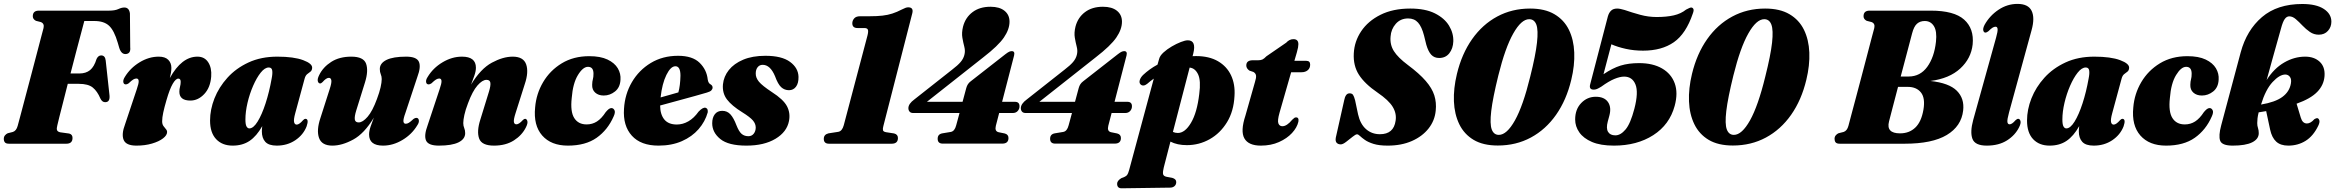

<svg xmlns="http://www.w3.org/2000/svg" viewBox="-30 -756 12284 1010"><path d="M142.5 -670.5Q142.5 -700 174.5 -700H543.5Q574.5 -700 592.2 -708.2Q610 -716.5 624 -716.5Q649.5 -716.5 653.5 -685L655 -507Q658.5 -475.5 634.5 -472Q609 -468 597.5 -503.5L589.5 -531Q570.5 -596 543.5 -620.8Q516.5 -645.5 467 -645.5H413.5Q409 -628.5 397.8 -586.2Q386.5 -544 371.5 -487Q356.5 -430 341 -369.5H388Q422 -369.5 443.8 -387.2Q465.5 -405 478 -446Q487 -464.5 502 -464.5Q523 -464.5 526 -438L546 -254.5Q549.5 -218.5 523.5 -218.5Q507.5 -218 498 -238Q482 -276 458 -295.5Q434 -315 384.5 -315H326.5Q313.5 -263 301.8 -217.5Q290 -172 282 -140Q274 -108 271.5 -96.5Q267 -80 270 -71.5Q273 -63 287 -60L334 -53.5Q351.5 -49 351.5 -30.5Q351.5 0 319 0H17.5Q1.5 0 -4.2 -7Q-10 -14 -10 -25.5Q-10 -36.5 -3.8 -44Q2.5 -51.5 10.5 -55L38 -62Q56 -68 63 -94Q67.5 -110 78 -149.8Q88.5 -189.5 102.5 -242.5Q116.5 -295.5 131.8 -353Q147 -410.5 160.8 -463.2Q174.5 -516 184.8 -554.8Q195 -593.5 199 -608.5Q204.5 -632.5 184.5 -640L159 -646.5Q142.5 -655 142.5 -670.5Z M632 -312Q621 -312 618.8 -323.5Q616.5 -335 626.5 -351Q655 -398 704 -428Q753 -458 805 -458Q838.5 -458 855 -441.5Q871.5 -425 871.5 -399Q871.5 -386.5 869.2 -373Q867 -359.5 863.5 -345.5Q925.5 -458 1008.5 -458Q1046 -458 1065.2 -428.5Q1084.5 -399 1081 -353Q1076.5 -295 1044.2 -261Q1012 -227 971.5 -227Q913.5 -227 913.5 -273.5Q913.5 -287 917 -299.8Q920.5 -312.5 920.5 -325.5Q920.5 -342.5 908 -342.5Q894.5 -342.5 878.5 -315Q862.5 -287.5 845.5 -228.5Q834.5 -191 828.8 -164.2Q823 -137.5 823 -118Q823 -103 829.5 -93.5Q836 -84 842.5 -77Q849 -70 849 -61.5Q849 -44.5 827.5 -28Q806 -11.5 769.5 -0.8Q733 10 687.5 10Q633 10 620.5 -20Q608 -50 628 -102.5L689.5 -286.5Q700.5 -318 699.5 -330.5Q698.5 -343 687.5 -343Q680 -343 671 -337.8Q662 -332.5 646.5 -317.5Q638.5 -312 632 -312Z M1523 -160Q1514 -127 1517 -113.8Q1520 -100.5 1531 -100.5Q1544 -100.5 1564.5 -124Q1571.5 -131 1576 -131Q1596.5 -131 1583 -91.5Q1565.5 -46.5 1523.2 -18.2Q1481 10 1426 10Q1383.5 10 1365.5 -10Q1347.5 -30 1347.5 -64.5Q1347.5 -76.5 1349.5 -92.5Q1320 -40 1283 -15Q1246 10 1194 10Q1139 10 1107 -24Q1075 -58 1075 -122Q1075 -179.5 1098.2 -238.5Q1121.5 -297.5 1166.5 -347.2Q1211.5 -397 1277.5 -427.5Q1343.5 -458 1429 -458Q1515.5 -458 1565 -439.5Q1614.5 -421 1612 -398Q1611 -385 1603 -379Q1595 -373 1586 -366Q1577 -359 1572.5 -342.5ZM1261 -127.5Q1261 -100.5 1267 -90.5Q1273 -80.5 1281.5 -80.5Q1303 -80.5 1325.2 -116.5Q1347.5 -152.5 1367 -212.2Q1386.5 -272 1399 -342.5Q1404.5 -369.5 1402 -385.2Q1399.5 -401 1384 -401Q1363 -401 1341.5 -374Q1320 -347 1301.5 -304.5Q1283 -262 1272 -215Q1261 -168 1261 -127.5Z M2160 -136Q2171 -136 2173.2 -124Q2175.5 -112 2165.5 -97.5Q2137 -49.5 2087.2 -19.8Q2037.5 10 1985 10Q1911.5 10 1911.5 -48.5Q1911.5 -67 1919.5 -90.2Q1927.5 -113.5 1936.5 -137Q1886.5 -53.5 1828 -21.8Q1769.5 10 1718.5 10Q1662.5 10 1648.2 -30.5Q1634 -71 1655.5 -135L1704.5 -288Q1715 -320 1713 -333.2Q1711 -346.5 1700 -346.5Q1686 -346.5 1666.5 -324Q1659.5 -317 1654 -317Q1645.5 -317 1642 -328.5Q1638.5 -340 1649 -361Q1669.5 -403 1712.5 -430.5Q1755.5 -458 1818 -458Q1882.5 -458 1895.8 -420.8Q1909 -383.5 1890 -322.5L1844 -175Q1834 -142.5 1836.5 -127.2Q1839 -112 1857 -112Q1878 -112 1903.8 -141.8Q1929.5 -171.5 1953 -235.5Q1966 -270 1972 -296.5Q1978 -323 1978 -340Q1978 -354 1973 -365.5Q1968 -377 1968 -393Q1968 -423.5 2003 -440.8Q2038 -458 2106.5 -458Q2161.5 -458 2173.5 -431.2Q2185.5 -404.5 2165.5 -351.5L2102.5 -161.5Q2091 -130 2092.2 -117.5Q2093.5 -105 2104.5 -105Q2112 -105 2120.8 -110.2Q2129.5 -115.5 2145.5 -130.5Q2153.5 -136 2160 -136Z M2225 -312Q2213.5 -312 2211.5 -324Q2209.5 -336 2219.5 -351Q2248 -398.5 2297.8 -428.2Q2347.5 -458 2400 -458Q2473.5 -458 2473.5 -400Q2473.5 -381 2465.2 -357.8Q2457 -334.5 2448 -311Q2498.5 -394.5 2557.2 -426.2Q2616 -458 2667 -458Q2723.5 -458 2737.8 -417.5Q2752 -377 2730.5 -313.5L2682 -160.5Q2671.5 -128 2673.2 -115Q2675 -102 2686.5 -102Q2700 -102 2720 -124Q2727 -131 2732 -131Q2740.5 -131 2744 -119.5Q2747.5 -108 2737 -87Q2716.5 -45 2673.5 -17.5Q2630.5 10 2568.5 10Q2504 10 2490.5 -27.2Q2477 -64.5 2496.5 -126L2542 -273.5Q2552 -306 2549.5 -321Q2547 -336 2529 -336Q2507.5 -336 2481.5 -306.2Q2455.5 -276.5 2432 -213Q2418.5 -178 2412.8 -151.5Q2407 -125 2407 -108.5Q2407 -94 2412 -82.5Q2417 -71 2417 -55.5Q2417 -24.5 2382 -7.2Q2347 10 2278.5 10Q2223 10 2211.2 -16.8Q2199.5 -43.5 2219.5 -97L2282.5 -286.5Q2293.5 -318 2292.5 -330.5Q2291.5 -343 2280.5 -343Q2273 -343 2264 -337.8Q2255 -332.5 2239.5 -317.5Q2231 -312 2225 -312Z M3063 -404.5Q3036.5 -404.5 3010 -361Q2983.5 -317.5 2977.5 -240.5Q2969.5 -168.5 2990.8 -135Q3012 -101.5 3056 -101.5Q3086 -101.5 3110.2 -117Q3134.5 -132.5 3156.5 -166.5Q3165.5 -177 3172.2 -182.2Q3179 -187.5 3187 -187.5Q3197 -187 3202.5 -176Q3208 -165 3198 -143.5Q3167 -72.5 3108.5 -31.2Q3050 10 2957.5 10Q2869 10 2822.2 -43.2Q2775.5 -96.5 2785 -191Q2791 -263 2827.2 -324.2Q2863.5 -385.5 2925.2 -423Q2987 -460.5 3069.5 -460.5Q3128.5 -460.5 3165.8 -442.8Q3203 -425 3219.8 -396.8Q3236.5 -368.5 3234 -336.5Q3232 -296 3205.2 -274.8Q3178.5 -253.5 3146 -253.5Q3118 -253.5 3101 -268.8Q3084 -284 3085 -310Q3085.5 -328.5 3088.8 -339.2Q3092 -350 3092 -368.5Q3092 -404.5 3063 -404.5Z M3693 -165Q3679.5 -116.5 3645 -76.8Q3610.5 -37 3557 -13.5Q3503.5 10 3434 10Q3341 10 3293.8 -42.2Q3246.5 -94.5 3252.5 -183.5Q3257 -260.5 3294 -323.8Q3331 -387 3393.5 -424.8Q3456 -462.5 3537 -462.5Q3612.5 -462.5 3650 -426Q3687.5 -389.5 3693 -337.5Q3696 -317.5 3709 -311.5Q3718.5 -305.5 3718.5 -295.5Q3718.5 -287.5 3712.2 -280.8Q3706 -274 3688.5 -269Q3667.5 -262.5 3625.5 -251Q3583.5 -239.5 3534.2 -226Q3485 -212.5 3442.5 -201Q3443 -153.5 3464.8 -127.2Q3486.5 -101 3530.5 -101Q3562 -101 3591.2 -117.8Q3620.5 -134.5 3645 -169Q3668 -193 3682 -189Q3689.5 -186.5 3691.8 -179.8Q3694 -173 3693 -165ZM3523 -407.5Q3498 -407.5 3475.5 -361.8Q3453 -316 3445 -243.5Q3470 -250.5 3494.8 -257.5Q3519.5 -264.5 3538.5 -270Q3548.5 -306 3549.5 -358Q3549.5 -407.5 3523 -407.5Z M3907 -39.5Q3924 -39.5 3934.5 -52.2Q3945 -65 3945.5 -84.5Q3945.5 -105 3930.5 -122.5Q3915.5 -140 3874.5 -165.5Q3819.5 -199.5 3794.2 -232.8Q3769 -266 3773 -312Q3777 -353.5 3804 -387.5Q3831 -421.5 3879.5 -442Q3928 -462.5 3996.5 -462.5Q4082.5 -462.5 4126 -430.5Q4169.5 -398.5 4170.5 -351.5Q4171 -318 4157.2 -299.8Q4143.5 -281.5 4120.5 -281.5Q4096.5 -281.5 4079.2 -297.5Q4062 -313.5 4047 -355Q4022 -415 3982 -415Q3965.5 -415 3955.5 -402.5Q3945.5 -390 3945.5 -369.5Q3945 -347 3962.5 -326Q3980 -305 4030 -272Q4091 -233 4109.8 -197.2Q4128.5 -161.5 4120.5 -120Q4109.5 -62 4049.5 -26Q3989.5 10 3896.5 10Q3801.5 10 3759 -24.8Q3716.5 -59.5 3716.5 -107.5Q3716.5 -137 3730.2 -155Q3744 -173 3769.5 -173Q3795.5 -173 3812.5 -154.2Q3829.5 -135.5 3844 -97Q3857 -64 3871.2 -51.8Q3885.5 -39.5 3907 -39.5Z M4481 -608.5Q4453.5 -608.5 4453.5 -633.5Q4453.5 -647.5 4463.2 -659Q4473 -670.5 4494.5 -670.5H4543.5Q4584 -670.5 4612.2 -673.8Q4640.5 -677 4664.2 -684.8Q4688 -692.5 4714 -706Q4725 -711.5 4732.8 -714.5Q4740.5 -717.5 4747.5 -717.5Q4777 -717.5 4769 -686L4617 -93.5Q4613 -79.5 4614.8 -71.2Q4616.5 -63 4631.5 -60.5L4673.5 -54Q4693.5 -49 4693.5 -30Q4693.5 0 4660.5 0H4331Q4303.5 0 4303.5 -25.5Q4303.5 -48.5 4328 -54.5L4379.5 -62.5Q4400 -66 4408.5 -97L4533.5 -570Q4539 -592 4535.2 -600.2Q4531.5 -608.5 4517 -608.5Z M5053 -293Q5059 -315.5 5076 -328L5259 -471Q5272 -481 5279 -484Q5286 -487 5292.5 -487Q5310 -487 5304.5 -464L5241.5 -220.5H5308.5Q5333.5 -220.5 5333 -196.5Q5333 -182.5 5323.5 -172Q5314 -161.5 5297.5 -161.5H5226L5208.5 -94Q5201.5 -65.5 5223 -60.5L5255 -54Q5275 -49 5275 -30Q5275 -0.5 5242 -0.5H4929.5Q4902.5 -0.5 4902.5 -26Q4902.5 -50 4926.5 -54.5L4971.5 -62Q4992 -65.5 5000 -97L5017.5 -161.5H4774Q4761 -161.5 4754.8 -168.8Q4748.5 -176 4748.5 -187Q4748.5 -210 4780 -233L4978.5 -389.5Q5008 -412 5023 -429.5Q5038 -447 5043 -467Q5048.5 -487.5 5042.8 -509.5Q5037 -531.5 5032.5 -557.5Q5028 -583.5 5036 -616Q5048.5 -664 5086 -692.2Q5123.5 -720.5 5180.5 -720.5Q5228 -720.5 5254.2 -699.2Q5280.5 -678 5280.5 -642Q5280.5 -602 5251 -558.8Q5221.5 -515.5 5142.5 -454.5L4846 -220.5H5033.5Z M5644.5 -293Q5650.5 -315.5 5667.5 -328L5850.5 -471Q5863.5 -481 5870.5 -484Q5877.5 -487 5884 -487Q5901.5 -487 5896 -464L5833 -220.5H5900Q5925 -220.5 5924.5 -196.5Q5924.5 -182.5 5915 -172Q5905.5 -161.5 5889 -161.5H5817.5L5800 -94Q5793 -65.5 5814.5 -60.5L5846.5 -54Q5866.5 -49 5866.5 -30Q5866.5 -0.5 5833.5 -0.5H5521Q5494 -0.5 5494 -26Q5494 -50 5518 -54.5L5563 -62Q5583.5 -65.5 5591.5 -97L5609 -161.5H5365.5Q5352.5 -161.5 5346.2 -168.8Q5340 -176 5340 -187Q5340 -210 5371.5 -233L5570 -389.5Q5599.5 -412 5614.5 -429.5Q5629.5 -447 5634.5 -467Q5640 -487.5 5634.2 -509.5Q5628.5 -531.5 5624 -557.5Q5619.5 -583.5 5627.5 -616Q5640 -664 5677.5 -692.2Q5715 -720.5 5772 -720.5Q5819.5 -720.5 5845.8 -699.2Q5872 -678 5872 -642Q5872 -602 5842.5 -558.8Q5813 -515.5 5734 -454.5L5437.5 -220.5H5625Z M6004 -314.5Q5994 -306.5 5984.5 -306.2Q5975 -306 5969 -313Q5961.5 -321.5 5966 -335.5Q5970.5 -349.5 5983.5 -362Q5999.5 -377 6018.5 -390.8Q6037.5 -404.5 6059 -416L6067.5 -446Q6071.5 -462.5 6090.2 -479.8Q6109 -497 6133.8 -511.5Q6158.5 -526 6181.8 -535Q6205 -544 6218 -544Q6264.5 -544 6247 -474L6243.5 -460.5Q6252 -461 6261.5 -461Q6330.5 -461 6377 -434Q6423.5 -407 6445.8 -359.8Q6468 -312.5 6464 -251.5Q6460 -171 6424.5 -113Q6389 -55 6333.5 -23.8Q6278 7.5 6213.5 7.5Q6163 7.5 6127 -11L6092 124.5Q6086.5 146.5 6088 158.5Q6089.5 170.5 6106.5 174L6136 179.5Q6157.5 185.5 6157.5 201.5Q6157.5 215 6148.5 223Q6139.5 231 6125.5 231L5871 234.5Q5846.5 235 5846.5 210.5Q5846.5 194.5 5869 181Q5892 173.5 5898.5 165Q5905 156.5 5910 137.5L6039.5 -342.5Q6021 -329.5 6004 -314.5ZM6278.5 -261Q6288 -332 6272.5 -364.8Q6257 -397.5 6228 -400.5L6140 -62Q6152 -56.5 6166 -56.5Q6203.5 -56.5 6235.2 -110Q6267 -163.5 6278.5 -261Z M6563.5 -377.5 6542.5 -384.5Q6526 -396 6526 -411.5Q6526 -439 6560.5 -439H6588.5Q6602 -439 6610.8 -443Q6619.5 -447 6632 -460L6736 -531.5Q6752.5 -550 6774 -550Q6800 -550 6800 -523.5Q6800 -516 6798.2 -506Q6796.5 -496 6792 -480.5L6779 -436H6842Q6862 -436 6862 -416Q6862 -397.5 6849.5 -386.8Q6837 -376 6816.5 -376H6762L6701 -163.5Q6689 -121.5 6694.8 -106.8Q6700.5 -92 6716 -92Q6739.5 -92 6767.5 -126Q6775 -133.5 6779 -136Q6783 -138.5 6788 -138.5Q6804 -138.5 6800 -115.5Q6793 -85 6766.5 -56.2Q6740 -27.5 6698 -8.8Q6656 10 6602.5 10Q6537.5 10 6516 -28Q6494.5 -66 6521.5 -148L6571.5 -324Q6579 -347 6577.2 -358.8Q6575.5 -370.5 6563.5 -377.5Z M7270 10Q7224.5 10 7195.8 1Q7167 -8 7150.2 -19.8Q7133.5 -31.5 7124.2 -40.5Q7115 -49.5 7108.5 -49.5Q7101 -49.5 7084.8 -36.2Q7068.5 -23 7051.2 -9.8Q7034 3.5 7023 3.5Q7009 3.5 7001.2 -5Q6993.5 -13.5 6997 -32.5L7041 -228.5Q7044 -245 7050.8 -255Q7057.5 -265 7069.5 -265Q7082 -265 7087.5 -257Q7093 -249 7098.5 -228L7114 -154.5Q7125.5 -103.5 7155.8 -76.8Q7186 -50 7229 -50Q7301.5 -50 7311.5 -121Q7317.5 -159 7296.2 -194Q7275 -229 7217 -268.5Q7149 -315 7118.5 -362.8Q7088 -410.5 7091.5 -475Q7094.5 -538 7130.5 -591.8Q7166.5 -645.5 7232 -678.2Q7297.5 -711 7388.5 -711Q7467.5 -711 7518 -685.8Q7568.5 -660.5 7592.5 -621Q7616.5 -581.5 7615 -538Q7613.5 -500.5 7594 -475.8Q7574.5 -451 7540.5 -451Q7515 -451 7499.2 -467.8Q7483.5 -484.5 7473 -520.5L7461 -569Q7449 -615.5 7429.5 -637.2Q7410 -659 7377.5 -659Q7337.5 -659 7312.5 -630.8Q7287.5 -602.5 7285 -563.5Q7281 -521 7302.5 -487Q7324 -453 7375.5 -414.5Q7436.5 -369 7470 -330.2Q7503.5 -291.5 7515.2 -254Q7527 -216.5 7522.5 -174Q7517.5 -121.5 7484.8 -80Q7452 -38.5 7397 -14.2Q7342 10 7270 10Z M8019 -711Q8096.5 -711 8147 -681.2Q8197.5 -651.5 8223 -599.5Q8248.5 -547.5 8251.2 -479.8Q8254 -412 8235.5 -336Q8210 -229.5 8155.5 -152Q8101 -74.5 8023 -32.5Q7945 9.5 7849 9.5Q7772 9.5 7722 -20.2Q7672 -50 7646.5 -102.5Q7621 -155 7618.2 -222.8Q7615.5 -290.5 7634 -367Q7659.5 -473 7714 -550.2Q7768.5 -627.5 7846.2 -669.2Q7924 -711 8019 -711ZM8019.5 -352.5Q8048 -465.5 8055.2 -531.8Q8062.5 -598 8051.8 -626.5Q8041 -655 8014 -655Q7973 -655 7930.5 -580Q7888 -505 7852 -359.5Q7822.5 -240 7814.5 -171.8Q7806.5 -103.5 7817.2 -75Q7828 -46.5 7854.5 -46.5Q7896.5 -46.5 7939.2 -122.8Q7982 -199 8019.5 -352.5Z M8256 -127.5Q8256 -181 8287.8 -214Q8319.5 -247 8364.5 -247Q8409.5 -247 8428.8 -219Q8448 -191 8435.5 -146L8427.5 -116.5Q8418 -81 8429 -62.5Q8440 -44 8467.5 -44Q8495 -44 8521 -74.8Q8547 -105.5 8567.5 -184Q8590 -270.5 8573.2 -311.8Q8556.5 -353 8513.5 -353Q8492 -353 8462.2 -340.8Q8432.5 -328.5 8394 -300.5Q8379.5 -291.5 8371 -288Q8362.5 -284.5 8353.5 -284.5Q8327.5 -284.5 8335 -312.5L8428 -669.5Q8433.5 -689 8445 -700Q8456.5 -711 8477 -711Q8485.5 -711 8495.2 -708.8Q8505 -706.5 8516 -703.5Q8555 -690 8598 -678.2Q8641 -666.5 8685 -666.5Q8736.5 -666.5 8774.8 -675.2Q8813 -684 8839.5 -705.5Q8849.5 -710.5 8855.8 -713.5Q8862 -716.5 8867 -716.5Q8874 -716 8877.8 -709Q8881.5 -702 8875 -685Q8839 -578.5 8775.2 -534Q8711.5 -489.5 8613 -489.5Q8565.5 -489.5 8522.5 -499Q8479.5 -508.5 8446.5 -523L8405 -365.5Q8453 -398 8495 -411Q8537 -424 8592.5 -424Q8664.5 -424 8713 -396Q8761.5 -368 8779.8 -317.5Q8798 -267 8779.5 -199Q8752.5 -100 8666.8 -45Q8581 10 8460 10Q8389.5 10 8344.5 -9.2Q8299.5 -28.5 8277.8 -59.8Q8256 -91 8256 -127.5Z M9255.5 -711Q9333 -711 9383.5 -681.2Q9434 -651.5 9459.5 -599.5Q9485 -547.5 9487.8 -479.8Q9490.5 -412 9472 -336Q9446.5 -229.5 9392 -152Q9337.5 -74.5 9259.5 -32.5Q9181.5 9.5 9085.5 9.5Q9008.5 9.5 8958.5 -20.2Q8908.5 -50 8883 -102.5Q8857.5 -155 8854.8 -222.8Q8852 -290.5 8870.5 -367Q8896 -473 8950.5 -550.2Q9005 -627.5 9082.8 -669.2Q9160.5 -711 9255.5 -711ZM9256 -352.5Q9284.5 -465.5 9291.8 -531.8Q9299 -598 9288.2 -626.5Q9277.5 -655 9250.5 -655Q9209.5 -655 9167 -580Q9124.5 -505 9088.5 -359.5Q9059 -240 9051 -171.8Q9043 -103.5 9053.8 -75Q9064.5 -46.5 9091 -46.5Q9133 -46.5 9175.8 -122.8Q9218.5 -199 9256 -352.5Z M9805 -700H10127Q10249.5 -700 10302.2 -652.8Q10355 -605.5 10347 -522.5Q10339 -448.5 10282 -395.8Q10225 -343 10124.5 -330Q10222.5 -319.5 10263.5 -278.8Q10304.5 -238 10297 -174.5Q10287.5 -92 10211 -46Q10134.5 0 9989 0H9648Q9632 0 9626.2 -7Q9620.5 -14 9620.5 -25.5Q9620.5 -36.5 9626.8 -44Q9633 -51.5 9641 -55L9668.5 -62Q9686.5 -68 9693.5 -94Q9697.5 -109.5 9708 -149Q9718.5 -188.5 9732.8 -241.8Q9747 -295 9762.2 -352.8Q9777.5 -410.5 9791.2 -463.2Q9805 -516 9815.2 -555Q9825.5 -594 9829.5 -608.5Q9835 -632.5 9815 -640L9789.5 -646.5Q9773 -655 9773 -670.5Q9773 -700 9805 -700ZM10028.5 -580.5Q10018 -540.5 10001.8 -479.2Q9985.5 -418 9968.5 -353.5H10010Q10071 -353.5 10108 -404.2Q10145 -455 10154 -536.5Q10160 -591.5 10143.2 -618.5Q10126.5 -645.5 10095 -645.5Q10070.5 -645.5 10054.2 -631.2Q10038 -617 10028.5 -580.5ZM9907 -117Q9891 -54.5 9965 -54.5Q10013.5 -54.5 10045.2 -84.8Q10077 -115 10088 -178.5Q10098.5 -240 10075 -269.5Q10051.5 -299 10005.5 -299H9954.5Q9939 -240 9926.2 -191Q9913.5 -142 9907 -117Z M10657 -597.5 10538.5 -165Q10528 -126.5 10529.8 -114.2Q10531.5 -102 10541.5 -102Q10554 -102 10572.5 -123.5Q10580.5 -131 10586.5 -131Q10595 -131 10598.5 -119.5Q10602 -108 10591.5 -87Q10571 -45 10527.8 -17.5Q10484.5 10 10421 10Q10359 10 10345.8 -25.8Q10332.5 -61.5 10350 -125.5L10470.5 -559Q10479.5 -591 10478.2 -603.2Q10477 -615.5 10467.5 -615.5Q10460 -615.5 10451.8 -610.5Q10443.5 -605.5 10429.5 -591.5Q10420 -584.5 10414.5 -584.5Q10406 -584.5 10403 -595.2Q10400 -606 10409.5 -625Q10436.5 -673.5 10482.8 -704.5Q10529 -735.5 10583 -735.5Q10639.5 -735.5 10657.2 -699Q10675 -662.5 10657 -597.5Z M11081 -160Q11072 -127 11075 -113.8Q11078 -100.5 11089 -100.5Q11102 -100.5 11122.5 -124Q11129.5 -131 11134 -131Q11154.5 -131 11141 -91.5Q11123.5 -46.5 11081.2 -18.2Q11039 10 10984 10Q10941.5 10 10923.5 -10Q10905.5 -30 10905.5 -64.5Q10905.5 -76.5 10907.5 -92.5Q10878 -40 10841 -15Q10804 10 10752 10Q10697 10 10665 -24Q10633 -58 10633 -122Q10633 -179.5 10656.2 -238.5Q10679.5 -297.5 10724.5 -347.2Q10769.5 -397 10835.5 -427.5Q10901.5 -458 10987 -458Q11073.5 -458 11123 -439.5Q11172.5 -421 11170 -398Q11169 -385 11161 -379Q11153 -373 11144 -366Q11135 -359 11130.5 -342.5ZM10819 -127.5Q10819 -100.5 10825 -90.5Q10831 -80.5 10839.5 -80.5Q10861 -80.5 10883.2 -116.5Q10905.5 -152.5 10925 -212.2Q10944.5 -272 10957 -342.5Q10962.5 -369.5 10960 -385.2Q10957.5 -401 10942 -401Q10921 -401 10899.5 -374Q10878 -347 10859.5 -304.5Q10841 -262 10830 -215Q10819 -168 10819 -127.5Z M11470 -404.5Q11443.5 -404.5 11417 -361Q11390.5 -317.5 11384.5 -240.5Q11376.5 -168.5 11397.8 -135Q11419 -101.5 11463 -101.5Q11493 -101.5 11517.2 -117Q11541.5 -132.5 11563.5 -166.5Q11572.5 -177 11579.2 -182.2Q11586 -187.5 11594 -187.5Q11604 -187 11609.5 -176Q11615 -165 11605 -143.5Q11574 -72.5 11515.5 -31.2Q11457 10 11364.5 10Q11276 10 11229.2 -43.2Q11182.5 -96.5 11192 -191Q11198 -263 11234.2 -324.2Q11270.5 -385.5 11332.2 -423Q11394 -460.5 11476.5 -460.5Q11535.5 -460.5 11572.8 -442.8Q11610 -425 11626.8 -396.8Q11643.5 -368.5 11641 -336.5Q11639 -296 11612.2 -274.8Q11585.5 -253.5 11553 -253.5Q11525 -253.5 11508 -268.8Q11491 -284 11492 -310Q11492.5 -328.5 11495.8 -339.2Q11499 -350 11499 -368.5Q11499 -404.5 11470 -404.5Z M12165 -94.5Q12139 -40.5 12098.5 -15.2Q12058 10 12007.5 10Q11966.5 10 11943.8 -11Q11921 -32 11912 -73.5L11891 -171.5Q11872 -168 11851.5 -165Q11847 -147 11845.5 -133.5Q11844 -120 11844 -108.5Q11844 -94 11848 -82.5Q11852 -71 11852 -55.5Q11852 -24.5 11817.2 -7.2Q11782.5 10 11715 10Q11658.5 10 11649 -15.8Q11639.5 -41.5 11654.5 -97L11757 -480.5Q11788.5 -597.5 11869 -666.2Q11949.5 -735 12081 -735Q12154.5 -735 12194.2 -709Q12234 -683 12234 -642Q12234 -614 12216 -593.8Q12198 -573.5 12167.5 -573.5Q12142 -573.5 12121 -588Q12100 -602.5 12082 -621.5Q12064 -640.5 12047 -655.2Q12030 -670 12012.5 -670Q11999 -670 11988.8 -656Q11978.5 -642 11969 -606Q11944 -516.5 11925.5 -451Q11907 -385.5 11893.5 -335Q11932.5 -396.5 11985.8 -427.2Q12039 -458 12096 -458Q12144 -458 12172.8 -431Q12201.5 -404 12198 -356Q12194.5 -308.5 12159.5 -272.5Q12124.5 -236.5 12051 -210.5L12073 -137.5Q12082 -106.5 12105.5 -106.5Q12124.5 -106.5 12144.5 -129Q12154.5 -135 12159 -134.5Q12167 -134 12170.5 -123.5Q12174 -113 12165 -94.5ZM11992 -364Q11961.5 -364 11924.8 -324.5Q11888 -285 11864 -206Q11938.5 -218.5 11976 -246Q12013.5 -273.5 12021 -316.5Q12025 -339 12016.2 -351.2Q12007.5 -363.5 11992 -364Z"/></svg>

Font: Fraunces 144pt S050 Black
Style: Italic
Weight: 900
Italic angle: -16°
Version: Version 1.000; ttfautohint (v1.8.3)